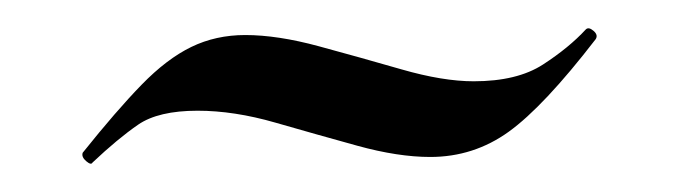

<svg xmlns="http://www.w3.org/2000/svg" viewBox="-20 -262 483 137"><path d="M46 -146Q45 -144 41.5 -147Q38 -150 39 -153Q63 -183 81 -201.5Q99 -220 116.5 -228.5Q134 -237 155 -237Q178 -237 207.5 -229Q237 -221 266.5 -212.5Q296 -204 318 -204Q349 -204 367.5 -216Q386 -228 398 -241Q400 -243 403.5 -240Q407 -237 405 -234Q368 -186 343 -168Q318 -150 287 -150Q264 -150 235 -158Q206 -166 176.5 -174.5Q147 -183 121 -183Q93 -183 78.5 -173Q64 -163 46 -146Z"/></svg>

Font: Cormorant SemiBold
Style: Italic
Weight: 600
Italic angle: -10°
Designer: Christian Thalmann (Catharsis Fonts)
Foundry: Catharsis Fonts
Version: Version 4.000